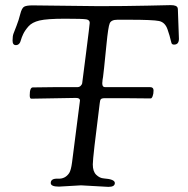

<svg xmlns="http://www.w3.org/2000/svg" viewBox="-20 -727 732 749"><path d="M108 -386 189 -387H281Q290 -387 295 -392.5Q300 -398 300.5 -401.5Q301 -405 315.5 -518.5Q330 -632 330 -638Q330 -649 317 -651.5Q304 -654 233.5 -654Q163 -654 134 -647Q105 -640 91 -624Q77 -608 70.5 -594Q64 -580 62 -572Q57 -551 42 -551Q29 -551 29 -568.5Q29 -586 32.5 -595.5Q36 -605 44.5 -626.5Q53 -648 59 -672Q65 -696 74.5 -701Q84 -706 107 -706L365 -703Q467 -703 556 -705L646 -707Q670 -707 673 -696Q674 -693 674 -687L678 -576Q678 -553 659 -553Q651 -553 649 -559Q647 -565 646 -570Q643 -585 633.5 -612.5Q624 -640 600.5 -645Q577 -650 483 -650H438Q414 -650 408 -636Q402 -622 395.5 -555Q389 -488 386 -461.5Q383 -435 382 -427L380 -415Q380 -411 379.5 -408Q379 -405 379 -404V-401Q379 -387 390 -387H566Q579 -387 579 -374Q579 -361 575.5 -352Q572 -343 568 -343L464 -344H390Q377 -344 373.5 -340Q370 -336 369 -324Q342 -113 342 -85.5Q342 -58 355.5 -45Q369 -32 385 -31Q428 -28 428 -13Q428 2 403 2L296 -4L210 1Q178 1 178 -13Q178 -31 205 -30Q234 -28 250 -52Q257 -63 261 -93Q282 -258 287 -296Q292 -334 292 -335Q292 -345 276 -345L102 -342Q96 -342 96 -355Q96 -386 108 -386Z"/></svg>

Font: Sorts Mill Goudy
Style: Italic
Weight: 400
Italic angle: -7.40001°
Version: Version 003.101